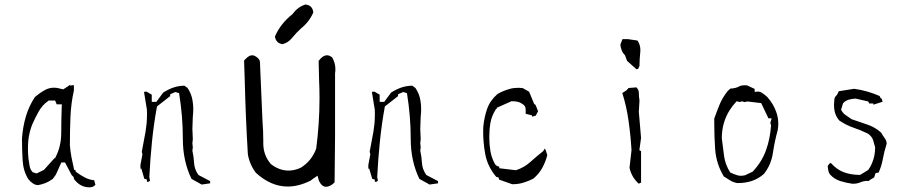

<svg xmlns="http://www.w3.org/2000/svg" viewBox="-20 -820 4055 845"><path d="M313 -64.5V-69.8L306.2 -73.2Q300.3 -99.1 294.9 -126.2Q289.6 -153.3 287.6 -181.2V-181.6Q287.6 -244.1 290 -304.4Q292.5 -364.7 305.2 -421.9V-439Q305.2 -442.9 303.7 -445.8L291 -443.4L286.1 -445.8L280.3 -440.9L258.3 -426.8L231 -433.1Q224.6 -434.1 218.3 -434.1Q196.8 -434.1 178.7 -424.3Q154.8 -411.1 133.3 -392.6Q107.9 -354 94.2 -308.6Q80.6 -263.2 76.7 -210.4Q76.7 -161.1 79.6 -114Q82.5 -66.9 104.5 -31.7Q113.8 -20 125 -12.7Q135.7 -5.4 147.9 -5.4Q164.6 -8.3 180.4 -14.6Q196.3 -21 212.4 -32.7L226.1 -51.8L250 -105H261.7H266.1L295.9 -48.8L303.2 -42L306.6 -30.8Q333.5 4.4 373 4.4Q382.3 4.4 388.2 2Q394.5 -0.5 399.9 -6.8L394.5 -26.9Q374.5 -28.3 354.7 -38.3Q335 -48.3 313 -64.5ZM105 -124Q103 -146 103 -165Q103 -184.1 104.5 -200.2Q107.9 -235.8 121.1 -270.5Q134.3 -300.3 149.9 -328.6Q166.5 -358.4 192.4 -376L193.8 -377.4H222.7L229.5 -360.8H252Q249.5 -294.9 249.5 -235.4Q249.5 -175.8 224.1 -127.4L222.2 -123.5H218.3V-122.1L173.3 -72.3L141.1 -56.6L124 -62L122.6 -63.5Q112.3 -74.7 109.9 -92.3Q107.9 -107.4 105 -124Z M827.6 -376Q823.2 -406.7 805.2 -433.1L791.5 -442.9Q765.1 -442.4 742.7 -434.6Q719.7 -426.3 698.2 -412.6L668 -371.6H664.1H647.9V-403.3L624.5 -417L613.8 -415.5L626.5 -337.4Q627 -327.1 627 -317.4Q627 -307.6 626.5 -298.1Q626 -288.6 625.5 -278.8Q623.5 -259.8 620.6 -240.7Q612.8 -195.8 604 -151.9L606.9 -141.1L598.1 -94.2V-77.6H602.1L615.2 -33.2L626.5 -29.8V-21.5L631.3 -19L640.1 -24.4L637.2 -41.5Q641.1 -119.6 648.9 -197Q656.7 -274.4 670.9 -351.6L729 -397V-405.3L751.5 -415L768.1 -410.2Q784.7 -309.1 784.7 -208.5Q784.7 -111.3 822.8 -32.7L867.7 -7.8L904.8 -13.2V-22.9L853.5 -49.8Q835.4 -74.7 834 -104.5Q832.5 -131.8 826.7 -156.7L828.6 -171.9L826.7 -189.5L828.6 -207.5L826.7 -252.9L828.6 -306.6Q830.6 -323.2 830.6 -340.6Q830.6 -357.9 827.6 -376Z M1324.2 -800.3Q1290 -789.1 1268.6 -759.3L1268.1 -758.3Q1214.8 -716.8 1189.9 -659.2Q1192.4 -644 1200.7 -636Q1209 -627.9 1223.1 -625.5Q1248 -631.8 1264.6 -652.3Q1283.7 -675.8 1304.7 -694.8Q1304.7 -694.8 1305.2 -695.3Q1341.8 -724.6 1358.9 -765.6Q1355.5 -793.5 1331.5 -798.8Q1328.1 -799.8 1324.2 -800.3ZM1138.7 -189V-201.7Q1138.7 -245.1 1135.3 -285.6Q1135.3 -285.6 1135.3 -285.6Q1130.4 -410.6 1124.5 -536.1Q1124.5 -539.1 1124.5 -541.7Q1124.5 -544.4 1124 -548.3Q1122.6 -557.6 1114.3 -564.9Q1101.6 -576.7 1089.8 -576.7Q1077.6 -576.7 1064.5 -564Q1058.1 -558.1 1054.2 -553.7Q1055.2 -510.7 1057.1 -467.3V-466.8Q1061 -304.2 1070.8 -141.6Q1078.1 -96.7 1106 -59.6Q1172.4 1 1246.1 1Q1294.4 1 1346.7 -24.9Q1357.4 -33.7 1369.1 -41L1377.4 -46.9L1383.8 -23.9Q1396.5 2 1415 2Q1427.2 2 1442.9 -8.8Q1447.3 -12.7 1452.6 -17.6L1454.6 -223.6V-497.6Q1456.1 -506.8 1456.1 -515.1Q1456.1 -543 1441.9 -567.4Q1430.2 -576.7 1418.9 -576.7Q1406.2 -576.7 1392.6 -564Q1387.2 -558.6 1382.3 -552.2L1384.3 -467.3Q1386.2 -427.7 1386.2 -388.7Q1386.2 -276.9 1371.6 -166Q1351.6 -111.3 1303.2 -81.5Q1275.9 -69.3 1250 -69.3Q1209 -69.3 1171.9 -98.1Q1138.7 -137.2 1138.7 -189Z M1830.6 -376Q1826.2 -406.7 1808.1 -433.1L1794.4 -442.9Q1768.1 -442.4 1745.6 -434.6Q1722.7 -426.3 1701.2 -412.6L1670.9 -371.6H1667H1650.9V-403.3L1627.4 -417L1616.7 -415.5L1629.4 -337.4Q1629.9 -327.1 1629.9 -317.4Q1629.9 -307.6 1629.4 -298.1Q1628.9 -288.6 1628.4 -278.8Q1626.5 -259.8 1623.5 -240.7Q1615.7 -195.8 1606.9 -151.9L1609.9 -141.1L1601.1 -94.2V-77.6H1605L1618.2 -33.2L1629.4 -29.8V-21.5L1634.3 -19L1643.1 -24.4L1640.1 -41.5Q1644 -119.6 1651.9 -197Q1659.7 -274.4 1673.8 -351.6L1731.9 -397V-405.3L1754.4 -415L1771 -410.2Q1787.6 -309.1 1787.6 -208.5Q1787.6 -111.3 1825.7 -32.7L1870.6 -7.8L1907.7 -13.2V-22.9L1856.4 -49.8Q1838.4 -74.7 1836.9 -104.5Q1835.4 -131.8 1829.6 -156.7L1831.5 -171.9L1829.6 -189.5L1831.5 -207.5L1829.6 -252.9L1831.5 -306.6Q1833.5 -323.2 1833.5 -340.6Q1833.5 -357.9 1830.6 -376Z M2233.9 -9.3H2238.3Q2261.7 -9.3 2284.4 -16.4Q2307.1 -23.4 2327.1 -33.7Q2351.1 -53.7 2365.7 -79.6Q2380.4 -105.5 2388.7 -137.2L2381.3 -160.6L2377 -166L2371.1 -155.3Q2341.8 -132.3 2314.9 -107.9Q2287.1 -82.5 2250.5 -70.8L2177.2 -79.6V-86.4L2164.6 -90.3V-94.2H2160.6Q2153.3 -106.9 2149.4 -116.7Q2141.6 -135.3 2138.7 -152.8Q2133.3 -185.1 2133.3 -214.8Q2133.3 -248.5 2138.2 -278.3Q2143.6 -309.6 2161.6 -337.9L2164.1 -341.3H2166.5V-345.7L2231 -374.5H2232.4Q2246.6 -374.5 2254.9 -372.8Q2263.2 -371.1 2268.8 -368.4Q2274.4 -365.7 2280.3 -361.8Q2293.5 -353.5 2293.5 -338.4V-319.3L2320.8 -312.5L2321.8 -306.6L2337.9 -311L2348.1 -330.6L2336.9 -358.4L2331.1 -362.3L2308.6 -416.5L2280.8 -432.1Q2271 -433.6 2263.7 -433.6Q2241.2 -433.6 2225.1 -429.2Q2194.3 -420.9 2169.4 -406.2Q2137.2 -378.4 2124 -341.3Q2110.8 -303.2 2106.9 -261.2Q2106.4 -251.5 2106.4 -235.8Q2106.4 -220.2 2108.4 -194.8Q2110.4 -169.4 2115.7 -141.1Q2126 -86.4 2164.1 -41.5L2173.3 -39.6L2177.2 -29.3Z M2744.6 -428.2H2740.7V-424.8L2718.8 -410.6Q2737.3 -352.1 2746.1 -289.6Q2755.4 -224.6 2759.3 -159.2L2750.5 -81.5Q2759.8 -39.6 2791 -11.7L2801.3 -16.1V-154.8L2793.9 -159.2L2801.3 -212.9L2791.5 -328.1L2794.4 -377.4Q2791.5 -395.5 2791.5 -412.1Q2791.5 -424.3 2781.2 -435.5L2744.6 -432.6ZM2798.3 -600.1Q2798.3 -623 2785.6 -641.6L2742.7 -647.9H2719.7L2710.4 -624.5Q2710.9 -611.8 2715.8 -599.6Q2721.2 -585.9 2730 -577.6L2731 -576.2L2739.7 -552.2L2781.2 -515.1L2788.6 -517.1L2794.4 -529.8Q2794.4 -559.1 2797.9 -591.3Q2798.3 -595.7 2798.3 -600.1Z M3405.3 -274.9Q3405.3 -300.8 3397 -325.2Q3384.3 -362.3 3356.9 -393.1Q3345.7 -403.3 3334 -411.1Q3325.2 -417 3314.9 -417Q3312 -417 3301.3 -415.5V-428.7L3267.6 -444.3Q3261.2 -444.8 3255.9 -444.8Q3243.2 -444.8 3233.4 -439.9Q3216.8 -430.7 3194.3 -430.2L3182.1 -418.9Q3159.7 -390.6 3147.2 -360.4Q3134.8 -330.1 3123.5 -298.3Q3123.5 -287.6 3123.5 -276.4Q3123.5 -218.8 3127.4 -163.1Q3132.3 -98.6 3165.5 -43.5Q3181.2 -33.2 3194.8 -25.1Q3208.5 -17.1 3225.1 -14.2Q3260.7 -14.2 3289.6 -23.9Q3318.4 -33.7 3342.3 -54.7Q3374 -95.2 3381.6 -147Q3389.2 -198.7 3402.8 -247.6Q3405.3 -261.7 3405.3 -274.9ZM3156.7 -211.9Q3156.7 -281.2 3192.4 -336.9Q3204.1 -355 3219.2 -371.1L3222.2 -374.5L3234.4 -371.1L3246.1 -374L3256.8 -370.6L3269 -373.5L3330.1 -366.2L3361.8 -299.3H3376L3370.1 -278.8L3373.5 -268.6Q3369.6 -210.4 3351.6 -159.7Q3333.5 -108.4 3292.5 -64.5L3259.3 -48.8Q3249 -46.4 3240.5 -46.4Q3231.9 -46.4 3224.6 -48.8Q3211.4 -52.7 3194.3 -60.5L3192.9 -62.5Q3171.9 -95.2 3166.7 -133.1Q3161.6 -170.9 3156.7 -211.4Z M3797.4 -23.9Q3800.8 -23.9 3804.7 -23.4L3805.7 -26.4L3827.1 -39.1L3833.5 -58.1L3846.7 -60.5Q3859.4 -87.4 3865.2 -119.6Q3871.6 -154.3 3882.3 -187.5Q3881.8 -201.2 3874 -211.4Q3864.3 -224.1 3858.4 -235.8Q3831.5 -260.3 3797.4 -271.7Q3763.2 -283.2 3728 -295.4Q3716.8 -303.7 3707.8 -309.3Q3698.7 -314.9 3693.1 -320.6Q3687.5 -326.2 3683.1 -334.5L3681.6 -336.9L3689.9 -364.7Q3691.9 -367.2 3692.9 -368.2Q3702.6 -377.9 3716.6 -381.6Q3730.5 -385.3 3745.6 -386.2L3800.8 -373.5L3805.7 -364.7H3822.8L3824.7 -358.4L3825.7 -359.9L3864.3 -372.1L3860.4 -386.2H3856.9L3851.1 -397.5Q3796.4 -421.4 3739.3 -429.2L3671.4 -418.5Q3667 -405.8 3658.7 -397Q3651.9 -390.6 3651.9 -378.9V-378.4Q3650.4 -367.2 3650.4 -360.8Q3650.4 -341.3 3653.8 -327.6Q3659.7 -305.7 3673.8 -289.6Q3704.1 -269 3736.3 -258.1Q3768.6 -247.1 3799.8 -231.9Q3817.9 -219.2 3822.8 -202.6Q3827.1 -188.5 3831.5 -171.9V-170.9Q3831.5 -134.3 3817.9 -102.1Q3811.5 -85.9 3800.8 -71.8L3765.6 -50.3H3763.7Q3725.1 -50.3 3693.8 -62Q3663.1 -73.2 3637.2 -102.1H3632.3L3622.6 -89.4Q3623.5 -79.6 3625.2 -70.1Q3627 -60.5 3632.8 -52.2Q3651.9 -31.7 3677.2 -23.4Q3703.6 -15.1 3731.9 -11.2Q3752.4 -11.2 3766.6 -17.6Q3780.8 -23.9 3797.4 -23.9Z"/></svg>

Font: Bakudai
Style: ExtraLight
Weight: 200
Version: Version 1.48